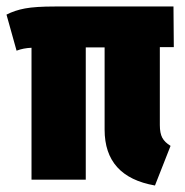

<svg xmlns="http://www.w3.org/2000/svg" viewBox="-30 -553 568 591"><path d="M495 -104 447 18Q292 -9 292 -154V-407H234V0H67V-406Q42 -405 21 -397L-10 -508Q15 -521 47 -527Q79 -533 139 -533H504L505 -408H462V-168Q462 -143 469.5 -129Q477 -115 495 -104Z"/></svg>

Font: Fira Sans Extra Condensed ExtraBold
Style: Regular
Weight: 800
Width: 1
Designer: Carrois Corporate & Edenspiekermann AG
Foundry: Carrois Corporate GbR & Edenspiekermann AG
Version: Version 4.203